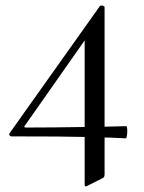

<svg xmlns="http://www.w3.org/2000/svg" viewBox="-20 -501 520 694"><path d="M440 -27Q440 -18 438.5 -9.5Q437 -1 435 -1L411 -2Q375 -4 358 -4V130Q358 141 349 144L295 171L290 173Q286 173 286 165V-6Q215 -8 22 -8Q17 -8 14.5 -12Q12 -16 15 -20L341 -479Q342 -481 347 -481Q358 -481 358 -474V-43L436 -45Q440 -45 440 -27ZM286 -42V-355L70 -47Q64 -40 74 -40Q166 -40 286 -42Z"/></svg>

Font: Cormorant SC Medium
Style: Regular
Weight: 500
Designer: Christian Thalmann (Catharsis Fonts)
Version: Version 3.000